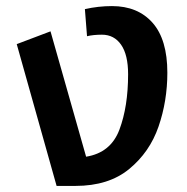

<svg xmlns="http://www.w3.org/2000/svg" viewBox="-20 -598 613 631"><path d="M530 -359Q530 -266 501 -182Q472 -98 404.5 -42.5Q337 13 228 13H166L35 -453L146 -495L263 -83Q344 -96 372.5 -172Q401 -248 401 -354Q401 -418 378 -451Q355 -484 315 -484Q287 -484 266 -479L259 -568Q303 -578 348 -578Q433 -578 481.5 -523Q530 -468 530 -359Z"/></svg>

Font: FiraGO Medium
Style: Italic
Weight: 500
Italic angle: -8°
Designer: bBox Type GmbH
Foundry: bBox Type GmbH
Version: Version 1.001